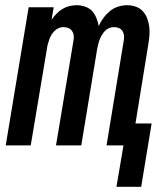

<svg xmlns="http://www.w3.org/2000/svg" viewBox="-20 -558 640 737"><path d="M522 159H427L454 0H389L455 -402Q457 -412 456 -421.5Q455 -431 450 -439Q445 -447 436 -450.5Q427 -454 417 -454Q408 -454 398.5 -450Q389 -446 382.5 -439Q376 -432 371 -423.5Q366 -415 362.5 -406Q359 -397 357 -388Q355 -379 353 -370L292 0H195L262 -402Q264 -412 263 -421.5Q262 -431 256.5 -439Q251 -447 242 -450.5Q233 -454 223 -454Q214 -454 205 -450Q196 -446 189 -439Q182 -432 177 -423.5Q172 -415 169 -406Q166 -397 163.5 -388Q161 -379 160 -370L98 0H2L90 -530H186L178 -482Q186 -494 196.5 -505Q207 -516 219.5 -523.5Q232 -531 246 -534.5Q260 -538 274 -538Q274 -538 274 -538Q274 -538 274 -538Q291 -538 307 -532.5Q323 -527 333.5 -515.5Q344 -504 350 -489Q356 -474 359 -458Q366 -474 377 -489Q388 -504 402 -515.5Q416 -527 433.5 -532.5Q451 -538 468 -538Q468 -538 468 -538Q468 -538 468 -538Q485 -538 501 -532.5Q517 -527 528 -515Q539 -503 545 -487.5Q551 -472 553 -455Q555 -438 553.5 -420.5Q552 -403 549 -386L500 -84H562Z"/></svg>

Font: Iosevka Curly Medium Extended
Style: Italic
Weight: 500
Width: 7
Italic angle: -9°
Monospace: yes
Designer: Belleve Invis
Foundry: Belleve Invis
Version: Version 11.1.0; ttfautohint (v1.8.3)